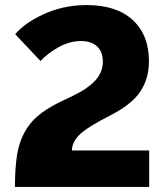

<svg xmlns="http://www.w3.org/2000/svg" viewBox="-20 -738 632 758"><path d="M569 -144H264Q264 -183 306 -217Q337 -242 409 -279Q488 -319 523 -362Q568 -417 568 -496Q568 -600 504 -659Q440 -718 322 -718Q227 -718 146 -679Q75 -645 40 -603L140 -497Q166 -526 210 -551Q255 -576 300 -576Q340 -576 363 -555Q386 -534 386 -494Q386 -440 334 -400Q313 -383 287 -369.5Q261 -356 218 -336Q163 -309 129 -280Q95 -251 75 -212Q55 -175 47 -124Q39 -73 39 0H569Z"/></svg>

Font: RT Raleway ExtraBold
Style: Regular
Weight: 400
Designer: Matt McInerney, Pablo Impallari, Rodrigo Fuenzalida — Edited by Milan Moffatt in April 2016
Foundry: Matt McInerney, Pablo Impallari, Rodrigo Fuenzalida — Edited by Milan Moffatt in April 2016
Version: Version 3.001